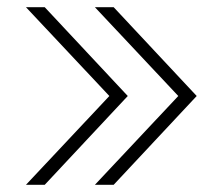

<svg xmlns="http://www.w3.org/2000/svg" viewBox="-20 -512 601 532"><path d="M295 -492 525 -246 295 0H243L474 -246L243 -492ZM104 -492 334 -246 104 0H52L283 -246L52 -492Z"/></svg>

Font: Red Hat Display VF
Style: Regular
Weight: 300
Designer: Pentagram, MCKL
Foundry: Pentagram, MCKL
Version: Version 1.023